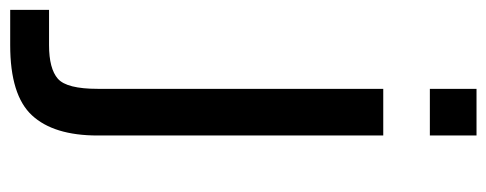

<svg xmlns="http://www.w3.org/2000/svg" viewBox="-334 -474 978 386"><g transform="rotate(90 155.0 -281.0)"><path d="M140.6 -656.2V-750H234.4V-656.2ZM-18.1 187.5V109.4H52.7Q100.1 109.4 120.4 91.6Q140.6 73.7 140.6 11.7V-562.5H234.4V11.7Q234.4 100.1 193.8 143.8Q153.3 187.5 52.7 187.5Z"/></g></svg>

Font: Michroma
Style: Regular
Weight: 400
Designer: Vernon Adams
Foundry: Vernon Adams
Version: Version 1.100; ttfautohint (v1.8.4.7-5d5b);gftools[0.9.29]